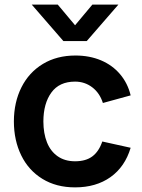

<svg xmlns="http://www.w3.org/2000/svg" viewBox="-20 -795 616 830"><path d="M304.5 15Q223.1 15 163.3 -21.8Q103.5 -58.5 71.9 -123.2Q40.2 -187.8 40 -270Q40.2 -352.9 72.7 -417.5Q105.2 -482.2 165.4 -518.6Q225.6 -555 306.2 -555Q366.9 -555 416.5 -534.2Q466 -513.3 499 -474.3Q532.1 -435.3 544.8 -382.7L424.8 -349.8Q411.1 -393 378.7 -417.6Q346.3 -442.2 304.5 -442.2Q236.4 -442.2 202.1 -395Q167.8 -347.9 167.5 -270Q167.7 -218 183.2 -179.3Q198.7 -140.7 229.5 -119.3Q260.3 -97.8 304.5 -97.8Q351.2 -97.8 379.4 -119.1Q407.7 -140.4 422.2 -183.3L544.8 -156.2Q520.1 -73.7 457.6 -29.3Q395.1 15 304.5 15ZM117.3 -775H229.8L304.5 -685.8L379.2 -775H491.7L355 -617.5H254Z"/></svg>

Font: Manrope
Style: Regular
Weight: 400
Designer: Mikhail Sharanda
Foundry: Mikhail Sharanda
Version: Version 4.503